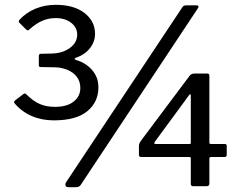

<svg xmlns="http://www.w3.org/2000/svg" viewBox="-20 -772 997 796"><path d="M60 -678Q56 -683 60 -689Q88 -720 127 -736Q166 -752 211 -752Q287 -752 330.5 -718Q374 -684 374 -632Q374 -600 353.5 -573Q333 -546 296 -533Q289 -530 289 -528Q289 -526 296 -523Q335 -512 361.5 -482Q388 -452 388 -410Q388 -349 342 -311Q296 -273 203 -273Q153 -273 111.5 -291Q70 -309 41 -343Q38 -346 38.5 -349.5Q39 -353 43 -356L77 -382Q84 -387 88 -382Q117 -353 144.5 -341Q172 -329 208 -329Q258 -329 285.5 -351Q313 -373 313 -407Q313 -435 298 -454Q283 -473 258 -483Q233 -493 205 -493L149 -494Q141 -494 141 -501V-541Q141 -548 149 -549L194 -550Q239 -551 269.5 -573Q300 -595 300 -629Q300 -658 275 -677.5Q250 -697 211 -697Q180 -697 153.5 -685Q127 -673 102 -650Q98 -646 95.5 -646Q93 -646 89 -649L60 -678ZM315 -6Q309 4 295 4H264Q253 4 251.5 -3.5Q250 -11 255 -18L736 -742Q740 -748 744.5 -749Q749 -750 754 -750H793Q799 -750 802 -747.5Q805 -745 800 -737ZM767 -459Q771 -463 775 -465Q779 -467 786 -467H840Q848 -467 848 -458V-181Q848 -175 854 -175H911Q920 -175 920 -168V-130Q920 -121 910 -121H854Q848 -121 848 -114V-11Q848 0 836 0H781Q771 0 771 -10V-116Q771 -121 765 -121H566Q556 -121 556 -130V-168Q556 -173 558.5 -178.5Q561 -184 567 -192L767 -459ZM765 -175Q771 -175 771 -179V-373Q771 -381 769 -381.5Q767 -382 762 -375L621 -183Q616 -175 626 -175Z"/></svg>

Font: Libre Franklin Thin Medium
Style: Regular
Weight: 500
Version: Version 3.000